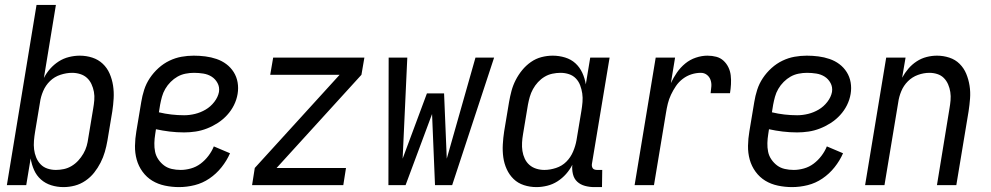

<svg xmlns="http://www.w3.org/2000/svg" viewBox="-20 -755 4040 783"><path d="M239 8Q213 8 189 0.5Q165 -7 147 -23Q129 -39 119 -61.5Q109 -84 105 -109L87 0H8L129 -735H208L159 -437Q169 -457 184.5 -474.5Q200 -492 219.5 -504.5Q239 -517 261.5 -522.5Q284 -528 305 -528Q332 -528 356.5 -520Q381 -512 399 -495Q417 -478 427 -455Q437 -432 441 -406.5Q445 -381 443.5 -354Q442 -327 438 -301L418 -181Q414 -158 407.5 -135.5Q401 -113 390 -91.5Q379 -70 364 -51Q349 -32 328.5 -18Q308 -4 285 2Q262 8 239 8ZM208 -62Q224 -62 240.5 -65.5Q257 -69 272 -78Q287 -87 299 -100Q311 -113 320 -128.5Q329 -144 333.5 -160Q338 -176 340 -192L360 -312Q363 -329 364.5 -346.5Q366 -364 363 -380.5Q360 -397 353 -412Q346 -427 334.5 -437.5Q323 -448 307 -453Q291 -458 274 -458Q251 -458 226.5 -450Q202 -442 184 -424.5Q166 -407 156 -383.5Q146 -360 143 -337L123 -217Q120 -199 118.5 -181Q117 -163 119 -146Q121 -129 127.5 -113Q134 -97 145.5 -85Q157 -73 173.5 -67.5Q190 -62 208 -62Z M710 8Q681 8 652.5 2Q624 -4 601 -18Q578 -32 561.5 -54.5Q545 -77 537.5 -104Q530 -131 530.5 -160.5Q531 -190 536 -219L556 -339Q560 -364 568 -389Q576 -414 591 -436.5Q606 -459 626.5 -477.5Q647 -496 671 -507.5Q695 -519 720 -523.5Q745 -528 770 -528Q794 -528 817.5 -525Q841 -522 863 -514.5Q885 -507 903 -493.5Q921 -480 933 -461Q945 -442 949 -419Q953 -396 949 -372Q945 -348 934 -326Q923 -304 906 -285.5Q889 -267 868 -253.5Q847 -240 824 -231Q801 -222 777.5 -218.5Q754 -215 731 -215Q701 -215 672 -218.5Q643 -222 616 -228L613 -208Q610 -190 609.5 -171.5Q609 -153 612.5 -136Q616 -119 626 -104.5Q636 -90 649.5 -80Q663 -70 680.5 -66Q698 -62 717 -62Q737 -62 758.5 -68Q780 -74 798 -87.5Q816 -101 830 -119.5Q844 -138 852 -158L918 -130Q905 -100 883.5 -73Q862 -46 834 -27Q806 -8 774 0Q742 8 710 8ZM731 -285Q753 -285 775.5 -290.5Q798 -296 818.5 -308Q839 -320 854 -339.5Q869 -359 873 -380Q876 -400 867 -416.5Q858 -433 843 -442.5Q828 -452 809 -455Q790 -458 771 -458Q754 -458 736.5 -454.5Q719 -451 704 -442.5Q689 -434 676 -421Q663 -408 654 -392.5Q645 -377 640.5 -360.5Q636 -344 633 -328L628 -297Q653 -291 679 -288Q705 -285 731 -285Z M1008 0 1019 -70 1365 -450H1082L1094 -520H1466L1454 -450L1108 -70H1391L1380 0Z M1564 0 1565 -520H1641L1622 -108L1721 -374H1791L1802 -108L1919 -520H1995L1824 0H1754L1742 -290L1634 0Z M2168 8Q2141 8 2116.5 0Q2092 -8 2074.5 -25Q2057 -42 2046.5 -65Q2036 -88 2032.5 -113.5Q2029 -139 2030.5 -166Q2032 -193 2036 -219L2056 -339Q2060 -362 2066 -384.5Q2072 -407 2083 -428.5Q2094 -450 2109.5 -469Q2125 -488 2145 -502Q2165 -516 2188 -522Q2211 -528 2234 -528Q2260 -528 2284.5 -520.5Q2309 -513 2326.5 -497Q2344 -481 2354.5 -458.5Q2365 -436 2369 -411L2387 -520H2466L2394 -87Q2393 -82 2394 -77Q2395 -72 2397.5 -68.5Q2400 -65 2405 -63.5Q2410 -62 2415 -62H2436L2435 8H2403Q2384 8 2365.5 3Q2347 -2 2334 -14Q2321 -26 2316.5 -45Q2312 -64 2314 -83Q2304 -63 2288.5 -45.5Q2273 -28 2253.5 -15.5Q2234 -3 2211.5 2.5Q2189 8 2168 8ZM2200 -62Q2223 -62 2247.5 -70Q2272 -78 2289.5 -95.5Q2307 -113 2317 -136.5Q2327 -160 2331 -183L2351 -303Q2354 -321 2355.5 -339Q2357 -357 2354.5 -374Q2352 -391 2346 -407Q2340 -423 2328.5 -435Q2317 -447 2300.5 -452.5Q2284 -458 2266 -458Q2250 -458 2233 -454.5Q2216 -451 2201 -442Q2186 -433 2174 -420Q2162 -407 2153.5 -391.5Q2145 -376 2140.5 -360Q2136 -344 2133 -328L2113 -208Q2110 -191 2109 -173.5Q2108 -156 2110.5 -139.5Q2113 -123 2120 -108Q2127 -93 2139 -82.5Q2151 -72 2167 -67Q2183 -62 2200 -62Z M2568 0 2654 -520H2733L2716 -416Q2726 -438 2740.5 -459Q2755 -480 2774.5 -496Q2794 -512 2818 -520Q2842 -528 2865 -528Q2884 -528 2901 -523.5Q2918 -519 2930.5 -507.5Q2943 -496 2950.5 -480.5Q2958 -465 2960 -447.5Q2962 -430 2961 -411.5Q2960 -393 2957 -375H2878Q2880 -389 2881 -403Q2882 -417 2877.5 -429.5Q2873 -442 2862.5 -450Q2852 -458 2838 -458Q2819 -458 2800 -452Q2781 -446 2764.5 -433.5Q2748 -421 2736.5 -404Q2725 -387 2716.5 -369Q2708 -351 2703.5 -332.5Q2699 -314 2696 -295L2647 0Z M3210 8Q3181 8 3152.5 2Q3124 -4 3101 -18Q3078 -32 3061.5 -54.5Q3045 -77 3037.5 -104Q3030 -131 3030.5 -160.5Q3031 -190 3036 -219L3056 -339Q3060 -364 3068 -389Q3076 -414 3091 -436.5Q3106 -459 3126.5 -477.5Q3147 -496 3171 -507.5Q3195 -519 3220 -523.5Q3245 -528 3270 -528Q3294 -528 3317.5 -525Q3341 -522 3363 -514.5Q3385 -507 3403 -493.5Q3421 -480 3433 -461Q3445 -442 3449 -419Q3453 -396 3449 -372Q3445 -348 3434 -326Q3423 -304 3406 -285.5Q3389 -267 3368 -253.5Q3347 -240 3324 -231Q3301 -222 3277.5 -218.5Q3254 -215 3231 -215Q3201 -215 3172 -218.5Q3143 -222 3116 -228L3113 -208Q3110 -190 3109.5 -171.5Q3109 -153 3112.5 -136Q3116 -119 3126 -104.5Q3136 -90 3149.5 -80Q3163 -70 3180.5 -66Q3198 -62 3217 -62Q3237 -62 3258.5 -68Q3280 -74 3298 -87.5Q3316 -101 3330 -119.5Q3344 -138 3352 -158L3418 -130Q3405 -100 3383.5 -73Q3362 -46 3334 -27Q3306 -8 3274 0Q3242 8 3210 8ZM3231 -285Q3253 -285 3275.5 -290.5Q3298 -296 3318.5 -308Q3339 -320 3354 -339.5Q3369 -359 3373 -380Q3376 -400 3367 -416.5Q3358 -433 3343 -442.5Q3328 -452 3309 -455Q3290 -458 3271 -458Q3254 -458 3236.5 -454.5Q3219 -451 3204 -442.5Q3189 -434 3176 -421Q3163 -408 3154 -392.5Q3145 -377 3140.5 -360.5Q3136 -344 3133 -328L3128 -297Q3153 -291 3179 -288Q3205 -285 3231 -285Z M3508 0 3594 -520H3673L3659 -438Q3670 -458 3684.5 -475Q3699 -492 3718 -504.5Q3737 -517 3758.5 -522.5Q3780 -528 3801 -528Q3827 -528 3851.5 -520Q3876 -512 3893.5 -494.5Q3911 -477 3920.5 -454Q3930 -431 3934 -405.5Q3938 -380 3936 -353.5Q3934 -327 3930 -301L3880 0H3801L3852 -312Q3855 -329 3856.5 -346Q3858 -363 3855.5 -379.5Q3853 -396 3846.5 -411Q3840 -426 3829 -437Q3818 -448 3802.5 -453Q3787 -458 3770 -458Q3747 -458 3723.5 -449.5Q3700 -441 3682.5 -423.5Q3665 -406 3655.5 -383Q3646 -360 3643 -337L3587 0Z"/></svg>

Font: Iosevka Fixed
Style: Italic
Weight: 400
Italic angle: -9°
Monospace: yes
Designer: Belleve Invis
Foundry: Belleve Invis
Version: Version 33.2.4